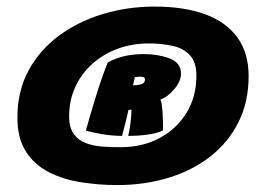

<svg xmlns="http://www.w3.org/2000/svg" viewBox="-20 -680 756 568"><path d="M326.5 -132.5Q272.5 -132.5 220 -140.8Q167.5 -149 125 -170.5Q82.5 -192 57 -231.2Q31.5 -270.5 31.5 -332.5Q31.5 -411 64.8 -472Q98 -533 155.2 -575Q212.5 -617 285.2 -638.8Q358 -660.5 437.5 -660.5Q524.5 -660.5 586.8 -637.8Q649 -615 682.2 -569.2Q715.5 -523.5 715.5 -455Q715.5 -378 685.2 -318Q655 -258 601.5 -216.5Q548 -175 477.5 -153.8Q407 -132.5 326.5 -132.5ZM336.5 -244.5Q401.5 -244.5 452 -271.5Q502.5 -298.5 531.8 -346.2Q561 -394 561 -456Q561 -496 542 -516.5Q523 -537 491 -544.2Q459 -551.5 420.5 -551.5Q371 -551.5 328.2 -535.8Q285.5 -520 253.2 -491.2Q221 -462.5 202.8 -423Q184.5 -383.5 184.5 -336Q184.5 -302 198.5 -283.2Q212.5 -264.5 235.2 -256.2Q258 -248 284.5 -246.2Q311 -244.5 336.5 -244.5ZM341 -278Q313 -278 282.8 -283Q252.5 -288 234 -294Q239.5 -314 247.8 -342.2Q256 -370.5 265.5 -400.8Q275 -431 284 -456.2Q293 -481.5 299 -495.5Q326 -509.5 351.5 -514.8Q377 -520 406 -520Q447.5 -520 481.5 -507.2Q515.5 -494.5 515.5 -462.5Q515.5 -440 495.8 -416.5Q476 -393 454.5 -385.5Q457.5 -379.5 459 -367.5Q460.5 -355.5 461.2 -341.2Q462 -327 462.2 -314.2Q462.5 -301.5 462.5 -294.5Q444.5 -285.5 417 -281.8Q389.5 -278 359 -278Q363 -291 366 -316Q369 -341 369 -355.5Q367.5 -355.5 364.8 -355.2Q362 -355 360 -354.5Q359 -349.5 356.5 -339Q354 -328.5 351 -316.5Q348 -304.5 345.2 -294Q342.5 -283.5 341 -278ZM373.5 -427.5Q386.5 -427.5 397.8 -430.8Q409 -434 409 -445Q409 -450 405.2 -451.5Q401.5 -453 395.5 -453Q392 -453 387.5 -452.8Q383 -452.5 378.5 -451.5Q378.5 -449 377.5 -444.8Q376.5 -440.5 375.5 -436Q374.5 -431.5 373.5 -427.5Z"/></svg>

Font: Grandstander Thin Black
Style: Italic
Weight: 900
Italic angle: -15°
Version: Version 1.200